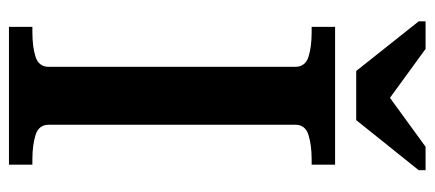

<svg xmlns="http://www.w3.org/2000/svg" viewBox="-284 -662 947 418"><g transform="rotate(90 189.0 -453.5)"><path d="M135 -756H242L351 -892V-907H300L175 -816H212L87 -907H27V-892ZM126 -87V-623Q126 -645 104.5 -652Q83 -659 50 -659H39V-710H339V-659H328Q296 -659 274 -652Q252 -645 252 -623V-87Q252 -65 274 -58Q296 -51 328 -51H339V0H39V-51H50Q83 -51 104.5 -58Q126 -65 126 -87Z"/></g></svg>

Font: Roboto Serif 36pt Medium
Style: Regular
Weight: 500
Designer: Greg Gazdowicz
Foundry: Commercial Type
Version: Version 1.008